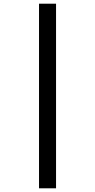

<svg xmlns="http://www.w3.org/2000/svg" viewBox="-20 -783 514 1038"><path d="M191 -763V235H283V-763Z"/></svg>

Font: Noto Sans Thai Looped UI Narrow Medium
Style: Regular
Weight: 500
Width: 4
Designer: Cadson Demak Team
Foundry: Cadson Demak Co., Ltd.
Version: Version 1.000